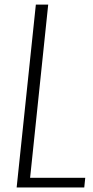

<svg xmlns="http://www.w3.org/2000/svg" viewBox="-20 -830 413 850"><path d="M53.7 0 138.7 -809.6H193.4L113.3 -43H357.4L353 0Z"/></svg>

Font: Oswald
Style: Extra-Light
Weight: 200
Designer: Vernon Adams
Foundry: Vernon Adams
Version: 3.0; ttfautohint (v0.94.23-7a4d-dirty) -l 8 -r 50 -G 200 -x 